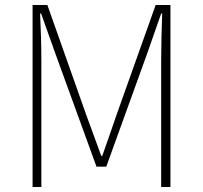

<svg xmlns="http://www.w3.org/2000/svg" viewBox="-20 -746 810 766"><path d="M110 0H145V-502C145 -559 143 -633 140 -692H144L201 -532L365 -81H404L567 -532L623 -692H627C625 -633 623 -559 623 -502V0H660V-726H601L445 -288C426 -234 408 -179 388 -124H384C364 -179 344 -234 324 -288L169 -726H110Z"/></svg>

Font: Source Han Sans JP VF
Style: Regular
Weight: 250
Designer: Ryoko NISHIZUKA 西塚涼子 (kana, bopomofo & ideographs); Paul D. Hunt (Latin, Greek & Cyrillic); Sandoll Communications 산돌커뮤니
Foundry: Adobe
Version: Version 2.004;hotconv 1.0.118;makeotfexe 2.5.65603